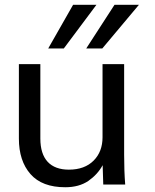

<svg xmlns="http://www.w3.org/2000/svg" viewBox="-20 -768 643 799"><path d="M251.5 11.2C290 11.2 321.8 2.4 347.7 -15.1C373.5 -33.2 393.1 -54.7 407.2 -80.6L409.7 0H501C498 -38.1 496.6 -79.6 496.6 -124V-501H406.7V-196.8C406.7 -157.2 394.5 -124.5 369.6 -99.6C344.7 -74.7 310.5 -62 266.6 -62C189.9 -62 147.9 -105.5 147.9 -191.4V-501H58.6V-191.4C58.6 -129.4 74.7 -80.1 106.9 -43.5C139.2 -6.8 187.5 11.2 251.5 11.2ZM405.8 -566.4 558.1 -748H456.5L338.9 -566.4ZM245.6 -566.4 381.3 -748H284.2L180.7 -566.4Z"/></svg>

Font: Ride
Style: Regular
Weight: 400
Version: Version 3.000